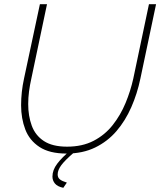

<svg xmlns="http://www.w3.org/2000/svg" viewBox="-20 -730 767 919"><path d="M298 5Q217 5 169 -26.5Q121 -58 101 -110.5Q81 -163 81 -226Q81 -258 84.5 -290Q88 -322 95 -354L171 -710H205L130 -354Q123 -323 119 -292.5Q115 -262 115 -232Q115 -175 132 -128.5Q149 -82 190 -55Q231 -28 301 -28Q374 -28 428 -56Q482 -84 519.5 -131.5Q557 -179 581 -237Q605 -295 618 -354L693 -710H727L652 -354Q637 -282 608.5 -217Q580 -152 537.5 -102.5Q495 -53 435.5 -24Q376 5 298 5ZM231 115Q231 84 253.5 54Q276 24 320 -13H329L334 0Q291 37 273.5 60.5Q256 84 256 105Q256 120 266.5 128.5Q277 137 300 144L283 169Q255 163 243 148.5Q231 134 231 115Z"/></svg>

Font: Raleway Thin ExtraLight
Style: Italic
Weight: 250
Italic angle: -12°
Version: Version 4.026